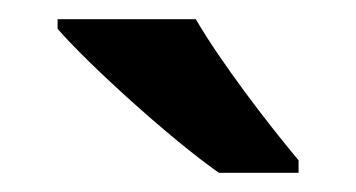

<svg xmlns="http://www.w3.org/2000/svg" viewBox="-20 -786 371 200"><path d="M184 -766H40V-756C72 -719 158 -641 208 -606H291V-619C260 -656 210 -721 184 -766Z"/></svg>

Font: Noto Sans Telugu SemiBold
Style: Regular
Weight: 600
Designer: Jelle Bosma - Monotype Design Team
Foundry: Monotype Imaging Inc.
Version: Version 2.005